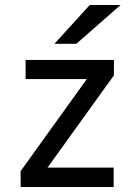

<svg xmlns="http://www.w3.org/2000/svg" viewBox="-20 -752 545 772"><path d="M63 0V-64L329 -434H83V-511H438V-449L171 -78H437V0ZM199 -576 341 -732H465L287 -576Z"/></svg>

Font: Undotted
Style: Regular
Weight: 400
Designer: Delve Withrington, Dave Bailey, Thomas Jockin
Foundry: Delve Fonts LLC
Version: Version 4.000